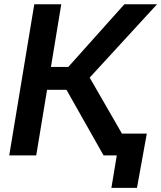

<svg xmlns="http://www.w3.org/2000/svg" viewBox="-20 -748 776 924"><path d="M24.4 0 145 -727.5H274.9L225.1 -425.8H308.6L578.6 -727.5H735.8L411.6 -374.5L627.4 0H478.5L299.8 -315.9H206.5L154.3 0ZM516.1 156.2 542 0H501.5L519 -105H686.5L639.2 156.2Z"/></svg>

Font: Inter 20pt SemiBold
Style: Italic
Weight: 600
Italic angle: -9.3988°
Version: Version 4.001;git-66647c0bb